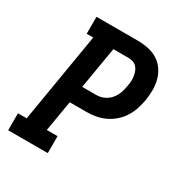

<svg xmlns="http://www.w3.org/2000/svg" viewBox="-171 -863 942 991"><g transform="rotate(30 300.0 -367.5)"><path d="M17 0V-101H69L158 -634H119V-735H367Q398 -735 428.5 -728.5Q459 -722 484 -706.5Q509 -691 526 -666.5Q543 -642 551 -613.5Q559 -585 559 -553.5Q559 -522 554 -490Q549 -463 540.5 -436Q532 -409 516.5 -384Q501 -359 478.5 -339Q456 -319 429.5 -306.5Q403 -294 375.5 -289Q348 -284 320 -284H220L189 -101H253V0ZM236 -385H320Q343 -385 364.5 -394.5Q386 -404 401.5 -422Q417 -440 425 -462Q433 -484 436 -506Q439 -520 440 -535Q441 -550 439 -564Q437 -578 432 -591.5Q427 -605 418 -615Q409 -625 395.5 -629.5Q382 -634 367 -634H278Z"/></g></svg>

Font: Iosevka Slab Extended
Style: Bold Italic
Weight: 700
Width: 7
Italic angle: -9°
Monospace: yes
Designer: Belleve Invis
Foundry: Belleve Invis
Version: Version 11.1.0; ttfautohint (v1.8.3)